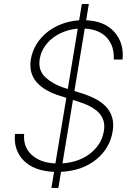

<svg xmlns="http://www.w3.org/2000/svg" viewBox="-20 -838 661 949"><path d="M54 -176.1H99.4Q93.8 -111.9 136.4 -72.8Q178.6 -33.7 253.9 -30.2L307.9 -354.4L277.3 -364Q196.4 -389.2 159.1 -434.1Q121.8 -479 132.5 -545.5Q139.6 -585.9 160.7 -619.9Q181.8 -653.8 213.4 -679Q245 -704.2 285.3 -719.5Q325.6 -734.7 371.1 -737.6L384.6 -818.2H419L405.9 -737.9Q497.9 -733.7 545.5 -679.7Q594.1 -624.6 585.6 -543.7H542.3Q545.8 -609.7 508.5 -651.3Q470.9 -692.8 398.8 -696.7L347.7 -388.1L377.8 -378.9Q416.9 -366.8 449 -350.7Q481.2 -334.5 502.8 -312Q524.5 -289.4 533.9 -259.2Q543.3 -229 536.9 -188.9Q523.1 -104.8 455.3 -49.4Q387.1 6 281.6 11.4L268.5 90.9H234L247.2 11.4Q149.1 7.5 97.7 -44Q46.2 -95.9 54 -176.1ZM493.3 -189.3Q498.2 -218 491.7 -240.6Q485.1 -263.1 468 -281.1Q451 -299 423.5 -313Q396 -327.1 359 -338.4L340.6 -344.1L288.7 -30.5Q324.2 -32.7 358.1 -43.7Q392 -54.7 419.9 -74.8Q447.8 -94.8 467.3 -123.4Q486.9 -152 493.3 -189.3ZM203.8 -456.7Q221.9 -439.6 246.4 -425.8Q271 -411.9 302.2 -402.3L315 -398.4L364.3 -696.4Q328.1 -693.5 296.2 -681.1Q264.2 -668.7 239.2 -649Q214.1 -629.3 197.8 -603.2Q181.5 -577.1 176.5 -546.9Q167.3 -491.1 203.8 -456.7Z"/></svg>

Font: Inter P Extra Light
Style: Italic
Weight: 200
Italic angle: 9.39999°
Designer: Rasmus Andersson
Foundry: rsms
Version: Version 3.018;git-588b23468